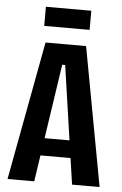

<svg xmlns="http://www.w3.org/2000/svg" viewBox="-57 -869 580 910"><g transform="rotate(5 233.0 -414.5)"><path d="M14 0 137 -660H330L452 0H321L239 -562H225L141 0ZM115 -125V-208H358V-125ZM124 -738V-829H340V-738Z"/></g></svg>

Font: Bricolage Grotesque 24pt Condensed SemiBold
Style: Regular
Weight: 600
Width: 3
Designer: Mathieu Triay
Foundry: Atelier Triay
Version: Version 1.001;gftools[0.9.33.dev8+g029e19f]